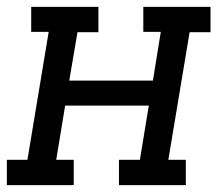

<svg xmlns="http://www.w3.org/2000/svg" viewBox="-30 -540 650 560"><path d="M-10 0V-74H50L112 -447H61V-520H257V-446H196L172 -305H416L439 -447H388V-520H584V-446H523L461 -74H512V0H317V-74H378L404 -232H160L134 -74H185V0Z"/></svg>

Font: Iosevka Etoile Oblique
Style: Regular
Weight: 400
Italic angle: -9°
Designer: Belleve Invis
Foundry: Belleve Invis
Version: Version 15.5.2; ttfautohint (v1.8.4)